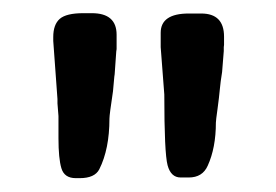

<svg xmlns="http://www.w3.org/2000/svg" viewBox="-20 -736 413 287"><path d="M104.5 -716.3H117.2Q154.3 -716.3 154.3 -684.1V-662.6L153.8 -659.2L151.4 -625L150.9 -621.6L148.9 -599.6Q143.6 -564.5 143.6 -558.6Q143.6 -513.2 128.4 -482.9Q121.6 -469.7 99.1 -469.7H93.3Q76.2 -469.7 71.8 -484.4Q67.4 -499 67.4 -529.3V-562.5L65.9 -581.5V-587.9L59.6 -674.8V-680.7Q59.6 -699.2 69.3 -707.8Q79.1 -716.3 104.5 -716.3ZM262.2 -715.8H280.8Q314.9 -715.8 314.9 -681.2V-668.9L314.5 -665.5Q314.5 -662.6 314.5 -659.7L312 -628.4Q309.6 -613.8 308.6 -602.5Q307.6 -591.3 305.2 -573.5Q302.7 -555.7 302.7 -552.7Q302.7 -515.1 290.5 -488.3Q282.7 -470.7 262.2 -470.7H250Q235.4 -470.7 230.5 -489Q225.6 -507.3 225.6 -594.7L220.2 -665.5V-687Q220.2 -715.8 262.2 -715.8Z"/></svg>

Font: Averia Libre
Style: Regular
Weight: 400
Version: Version 1.002